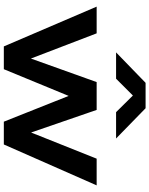

<svg xmlns="http://www.w3.org/2000/svg" viewBox="94 -894 799 1028"><g transform="rotate(90 494.0 -379.5)"><path d="M228 0 15 -497H158L293 -145L419 -497H568L689 -146L829 -497H972L753 0H631L493 -347L350 0ZM559 -759 721 -601H580L491 -691L401 -601H260L423 -759Z"/></g></svg>

Font: Syne Modified
Style: Bold
Weight: 700
Designer: Lucas Descroix
Foundry: Bonjour Monde
Version: Version 2.200